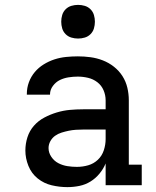

<svg xmlns="http://www.w3.org/2000/svg" viewBox="-20 -759 640 787"><path d="M256 8Q224 8 192 0.5Q160 -7 134.5 -27.5Q109 -48 96.5 -79Q84 -110 84 -142Q84 -170 92.5 -196.5Q101 -223 119 -243.5Q137 -264 161.5 -277Q186 -290 212.5 -298Q239 -306 266 -308.5Q293 -311 321 -311H413V-348Q413 -369 404.5 -389Q396 -409 379 -422Q362 -435 341 -440Q320 -445 299 -445Q280 -445 261 -442Q242 -439 225.5 -431Q209 -423 197 -407Q185 -391 185 -372V-371H90V-374Q90 -399 98.5 -422Q107 -445 122.5 -463.5Q138 -482 159 -495Q180 -508 203 -515.5Q226 -523 250.5 -525.5Q275 -528 299 -528Q325 -528 351 -524.5Q377 -521 401.5 -511.5Q426 -502 447 -485.5Q468 -469 482 -447Q496 -425 502 -399.5Q508 -374 508 -348V-84H561V0H413V-89Q404 -67 388 -47.5Q372 -28 351 -15Q330 -2 305.5 3Q281 8 256 8ZM295 -75Q319 -75 341.5 -81.5Q364 -88 381 -104Q398 -120 405.5 -143Q413 -166 413 -189V-228H321Q306 -228 291 -227Q276 -226 261.5 -223Q247 -220 232.5 -215.5Q218 -211 206 -202.5Q194 -194 186.5 -180.5Q179 -167 179 -152Q179 -133 190.5 -116Q202 -99 219.5 -90Q237 -81 256.5 -78Q276 -75 295 -75ZM300 -601Q286 -601 272.5 -605Q259 -609 249 -619Q239 -629 235 -642.5Q231 -656 231 -670Q231 -684 235 -697.5Q239 -711 249 -721Q259 -731 272.5 -735Q286 -739 300 -739Q314 -739 327.5 -735Q341 -731 351 -721Q361 -711 365 -697.5Q369 -684 369 -670Q369 -656 365 -642.5Q361 -629 351 -619Q341 -609 327.5 -605Q314 -601 300 -601Z"/></svg>

Font: Iosevka HT Medium Extended
Style: Regular
Weight: 500
Width: 7
Monospace: yes
Designer: Belleve Invis
Foundry: Belleve Invis
Version: Version 32.3.0; ttfautohint (v1.8.4)